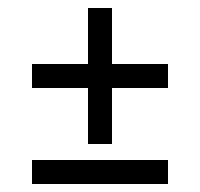

<svg xmlns="http://www.w3.org/2000/svg" viewBox="-20 -490 500 480"><path d="M200 -470H260V-130H200ZM60 -270V-330H400V-270ZM60 -30V-90H400V-30Z"/></svg>

Font: Kalnia Glaze Thin
Style: Regular
Weight: 100
Version: Version 1.110